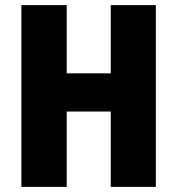

<svg xmlns="http://www.w3.org/2000/svg" viewBox="-20 -734 696 754"><path d="M592 0V-714H415V-446H242V-714H64V0H242V-296H415V0Z"/></svg>

Font: Noto Sans Thai Looped Condensed Black
Style: Regular
Weight: 900
Width: 3
Designer: Sasikarn Vongin, Ben Mitchell
Foundry: The Fontpad Ltd
Version: Version 1.001